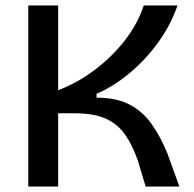

<svg xmlns="http://www.w3.org/2000/svg" viewBox="-20 -680 708 700"><path d="M83 0V-660H192V-351Q263 -378 326.5 -426Q390 -474 436.5 -534.5Q483 -595 504 -660H627Q602 -587 555 -523Q508 -459 449.5 -411Q391 -363 332 -338V-324Q404 -324 452 -299Q500 -274 532 -229Q564 -184 589 -124L634 0H511L482 -96Q463 -150 437 -188Q411 -226 367.5 -246.5Q324 -267 251 -267H192V0Z"/></svg>

Font: Bricolage Grotesque 10pt Medium
Style: Regular
Weight: 500
Designer: Mathieu Triay
Foundry: Atelier Triay
Version: Version 1.000; ttfautohint (v1.8.4.7-5d5b);gftools[0.9.32]